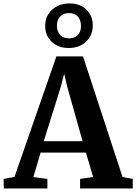

<svg xmlns="http://www.w3.org/2000/svg" viewBox="-40 -1066 770 1086"><path d="M42 -65.5 279 -747H429.5L653 -65L711 -54V0H413V-54L487 -65L446 -203H189.5L149 -64.5L228 -54V0H-18.5L-19.5 -54ZM427 -267.5 340 -576.5 323 -649 304 -575.5 207.5 -267.5ZM348.5 -794.5Q289 -794.5 252 -830Q215 -865.5 215.5 -920.5Q216.5 -976.5 255 -1011.5Q293.5 -1046.5 354 -1046.5Q413 -1046.5 449.2 -1011.2Q485.5 -976 484.5 -921Q484.5 -865.5 446.5 -830Q408.5 -794.5 348.5 -794.5ZM350.5 -849Q382 -849 400 -867.5Q418 -886 418 -918.5Q418 -952.5 400.5 -972.2Q383 -992 351 -992Q319 -992 300.5 -973Q282 -954 282 -921Q282 -888 300 -868.5Q318 -849 350.5 -849Z"/></svg>

Font: Merriweather 36pt
Style: Bold
Weight: 700
Designer: Eben Sorkin
Foundry: Eben Sorkin
Version: Version 2.100